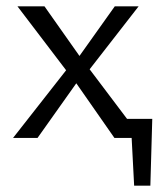

<svg xmlns="http://www.w3.org/2000/svg" viewBox="-20 -434 508 604"><path d="M402 150 391 -60H459L453 150ZM364 -60H439V0H364ZM21 0 188 -213 35 -414H120L230 -258L341 -414H416L262 -216L425 0H340L220 -172L98 0Z"/></svg>

Font: Ysabeau Office
Style: Regular
Weight: 400
Designer: Christian Thalmann (Catharsis Fonts)
Version: Version 2.001;gftools[0.9.30]; featfreeze: tnum,lnum,ss02